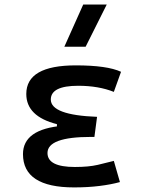

<svg xmlns="http://www.w3.org/2000/svg" viewBox="-20 -815 626 845"><path d="M305.7 9.8Q81.1 9.8 81.1 -136.7Q81.1 -247.1 257.8 -261.7L407.2 -300.8L395.5 -212.4H379.9Q189 -212.4 189 -141.6Q189 -80.1 309.6 -80.1Q370.1 -80.1 409.9 -89.4Q449.7 -98.6 481 -106.9L507.8 -13.7Q468.8 -2.9 417.7 3.4Q366.7 9.8 305.7 9.8ZM230.5 -212.4V-268.6Q95.7 -302.7 95.7 -401.4Q95.7 -527.3 313.5 -527.3Q451.7 -527.3 512.7 -499L481 -410.6Q413.6 -437.5 324.2 -437.5Q203.6 -437.5 203.6 -377Q203.6 -308.6 407.2 -300.8L395.5 -212.4ZM263.2 -609.4 346.2 -794.9H449.7L356.9 -609.4Z"/></svg>

Font: Cascadia Code
Style: Regular
Weight: 400
Monospace: yes
Designer: Aaron Bell
Foundry: Saja Typeworks
Version: Version 2106.017